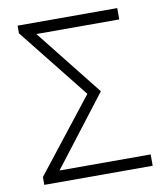

<svg xmlns="http://www.w3.org/2000/svg" viewBox="-82 -798 754 867"><g transform="rotate(-10 295.0 -364.5)"><path d="M51 0H548V-52H130L376 -372L134 -677H514V-729H57V-694L314 -371L51 -36Z"/></g></svg>

Font: Noto Sans TC Light
Style: Regular
Weight: 300
Designer: Ryoko NISHIZUKA 西塚涼子 (kana, bopomofo & ideographs); Paul D. Hunt (Latin, Greek & Cyrillic); Sandoll Communications 산돌커뮤니
Foundry: Adobe
Version: Version 2.004;hotconv 1.0.118;makeotfexe 2.5.65603